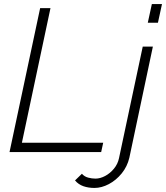

<svg xmlns="http://www.w3.org/2000/svg" viewBox="-20 -750 819 947"><path d="M178 -710H229L88 -46H489L479 0H27ZM729 -730H779L759 -638H709ZM446 177Q416 177 391.5 168.5Q367 160 350 140L384 107Q396 121 414.5 126Q433 131 451 131Q474 131 498.5 118Q523 105 542 82Q561 59 567 30L684 -520H734L618 28Q608 71 580.5 105Q553 139 517 158Q481 177 446 177Z"/></svg>

Font: Raleway Light
Style: Italic
Weight: 300
Italic angle: -12°
Designer: Matt McInerney, Pablo Impallari, Rodrigo Fuenzalida
Foundry: Matt McInerney, Pablo Impallari, Rodrigo Fuenzalida
Version: Version 4.026